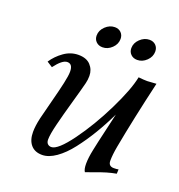

<svg xmlns="http://www.w3.org/2000/svg" viewBox="-124 -774 831 889"><g transform="rotate(20 291.5 -329.5)"><path d="M176.8 2.4Q140.6 2.4 121.1 -20.5Q101.6 -43.5 101.6 -83.5Q101.6 -113.3 110.8 -153.3Q116.7 -178.2 133.5 -242.4Q150.4 -306.6 158.9 -345.5Q167.5 -384.3 167.5 -404.3Q167.5 -441.9 140.6 -441.9Q116.2 -441.9 81.1 -395L53.7 -412.6Q74.7 -444.3 107.4 -467.5Q140.1 -490.7 178.2 -490.7Q217.8 -490.7 238 -468.8Q258.3 -446.8 258.3 -416Q258.3 -397 253.9 -379.4Q246.1 -347.7 225.8 -276.6Q205.6 -205.6 192.4 -152.6Q179.2 -99.6 179.2 -74.2Q179.2 -60.5 186.3 -53.5Q193.4 -46.4 204.6 -46.4Q236.3 -46.4 297.4 -129.9Q358.4 -213.4 410.4 -319.3Q462.4 -425.3 474.6 -488.3Q500.5 -485.4 518.1 -485.4L562.5 -488.3Q518.1 -297.4 491.2 -152.3Q483.4 -109.4 483.4 -80.6Q483.4 -53.7 510.3 -53.7Q524.4 -53.7 533.2 -55.7L532.2 -34.2Q507.8 -29.8 485.6 -23.2Q463.4 -16.6 433.3 -5.4Q403.3 5.9 391.1 9.8Q382.8 -2 382.8 -29.3Q382.8 -58.6 391.6 -100.1Q398.9 -136.2 415.3 -206.1Q431.6 -275.9 434.6 -290Q407.2 -232.9 377.4 -183.6Q347.7 -134.3 314.2 -91.1Q280.8 -47.9 244.9 -22.7Q209 2.4 176.8 2.4ZM292.5 -668.9Q311.5 -668.9 323.5 -657Q335.4 -645 335.4 -626.5Q335.4 -600.6 315.2 -581.1Q294.9 -561.5 269.5 -561.5Q250 -561.5 237.8 -573.5Q225.6 -585.4 225.6 -604Q225.6 -629.4 246.3 -649.2Q267.1 -668.9 292.5 -668.9ZM463.4 -668.9Q482.4 -668.9 494.4 -657Q506.3 -645 506.3 -626.5Q506.3 -600.6 486.1 -581.1Q465.8 -561.5 440.4 -561.5Q420.9 -561.5 408.7 -573.5Q396.5 -585.4 396.5 -604Q396.5 -629.4 417.2 -649.2Q438 -668.9 463.4 -668.9Z"/></g></svg>

Font: Flanker
Style: Italic
Weight: 400
Italic angle: -12°
Designer: Flanker
Version: Version 2.027